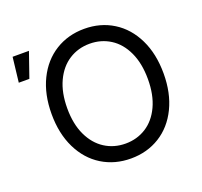

<svg xmlns="http://www.w3.org/2000/svg" viewBox="-128 -884 1095 1040"><g transform="rotate(-20 419.5 -363.5)"><path d="M134.3 -363.3Q134.3 -476.6 175.8 -561.3Q217.3 -646 290.8 -691.7Q364.3 -737.3 457.5 -737.3Q550.8 -737.3 624 -691.7Q697.3 -646 738.5 -561.3Q779.8 -476.6 779.8 -363.3Q779.8 -250.5 738.5 -165.8Q697.3 -81.1 624 -35.6Q550.8 9.8 457.5 9.8Q364.3 9.8 290.8 -35.6Q217.3 -81.1 175.8 -165.8Q134.3 -250.5 134.3 -363.3ZM689.5 -363.3Q689.5 -454.1 659.2 -519.3Q628.9 -584.5 576.2 -617.9Q523.4 -651.4 457.5 -651.4Q391.1 -651.4 338.4 -617.7Q285.6 -584 255.1 -519Q224.6 -454.1 224.6 -363.3Q224.6 -272.9 255.1 -208.3Q285.6 -143.6 338.4 -109.9Q391.1 -76.2 457.5 -76.2Q523.4 -76.2 576.2 -109.6Q628.9 -143.1 659.2 -208Q689.5 -272.9 689.5 -363.3ZM42 -727.5H136.2L86.4 -584H25.4Z"/></g></svg>

Font: Inter RS Variable
Style: Regular
Weight: 400
Designer: Rasmus Andersson (customised by Maria Ramos and Noel Pretorius)
Foundry: rsms
Version: Version 3.001;Glyphs 3.2.3 (3260)